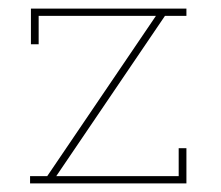

<svg xmlns="http://www.w3.org/2000/svg" viewBox="-20 -427 514 447"><path d="M50 0V-17H90L343 -390H70V-324H52V-407H414V-390H364L111 -17H396V-82H414V0Z"/></svg>

Font: Grandiflora One
Style: Regular
Weight: 400
Designer: Haesung Cho
Foundry: JAMO
Version: Version 1.000; ttfautohint (v1.8.4.7-5d5b);gftools[0.9.28]